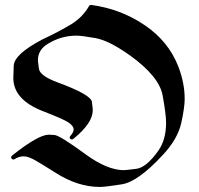

<svg xmlns="http://www.w3.org/2000/svg" viewBox="-20 -736 794 766"><path d="M29.8 -116.7Q133.3 -198.7 174.8 -198.7Q176.8 -198.7 197.8 -197.3Q218.3 -195.8 319.8 -121.6Q407.7 -57.1 474.1 -57.1Q479 -57.1 491.2 -58.6Q503.4 -60.1 523.9 -62.5Q564 -67.4 612.3 -135.7Q642.6 -179.2 642.6 -246.6Q642.6 -279.3 628.9 -355Q615.2 -431.2 497.6 -515.6Q414.1 -574.7 360.8 -584Q333.5 -588.9 314.7 -591.3Q295.9 -593.8 285.2 -593.8Q224.1 -593.8 171.4 -561.5Q131.3 -537.6 131.3 -495.6Q131.3 -492.7 132.3 -484.4Q133.3 -476.1 135.3 -461.9Q138.7 -433.6 210 -407.2Q342.8 -358.4 346.7 -329.6Q348.6 -314.9 349.4 -306.6Q350.1 -298.3 350.1 -296.4Q350.1 -245.6 275.9 -184.6Q271 -179.7 266.1 -179.7Q263.2 -179.7 260.5 -181.9Q257.8 -184.1 257.8 -187Q257.8 -189.9 261.7 -194.8Q273.9 -208.5 273.9 -220.2Q273.9 -231.9 255.9 -245.6Q238.3 -258.8 153.8 -291.5Q33.2 -337.4 33.2 -424.8Q33.2 -427.2 34.7 -473.1Q36.1 -519.5 148.9 -578.6Q184.6 -595.2 213.4 -610.6Q242.2 -626 265.6 -640.1Q311 -668.5 335.4 -712.4Q337.9 -716.3 342.8 -716.3H343.3H343.8Q461.4 -700.7 557.1 -635.7Q652.3 -571.3 691.4 -470.7Q716.8 -404.8 716.8 -341.3Q716.8 -307.1 703.1 -245.1Q689 -181.6 629.9 -118.2Q529.8 -9.8 464.8 -0.5Q399.9 9.8 378.4 9.8Q290.5 9.8 203.1 -45.9Q154.3 -76.7 124 -94.5Q93.8 -112.3 74.2 -112.3Q55.7 -112.3 39.1 -101.6Q36.6 -99.6 33.2 -99.6Q29.8 -99.6 27.1 -102.5Q24.4 -105.5 24.4 -107.9Q24.4 -112.3 29.8 -116.7Z"/></svg>

Font: UnifrakturMaguntia sl
Style: Regular
Weight: 400
Designer: j. 'mach' wust, based on a font by Peter Wiegel, original typeface by Carl Albert Fahrenwaldt 1901
Version: Version 2010-11-24